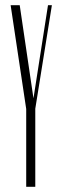

<svg xmlns="http://www.w3.org/2000/svg" viewBox="-20 -720 237 740"><path d="M81 0V-300L21 -700H56L109 -341L165 -700H180L116 -301V0Z"/></svg>

Font: Dorsa
Style: Regular
Weight: 400
Version: Version 1.002